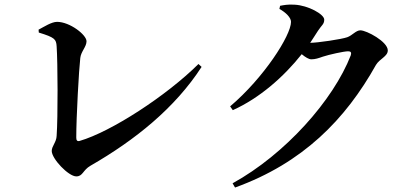

<svg xmlns="http://www.w3.org/2000/svg" viewBox="-20 -796 1880 861"><path d="M322 -5C352 -5 351 -33 386 -53C586 -168 765 -312 884 -496L870 -509C726 -366 478 -205 337 -164C326 -161 322 -167 322 -179C322 -272 334 -485 340 -536C343 -565 368 -586 368 -611C368 -640 293 -698 236 -698C211 -698 178 -676 153 -663L154 -650C226 -628 232 -620 234 -588C239 -516 240 -270 234 -187C233 -158 212 -141 212 -119C212 -84 287 -5 322 -5Z M1012 -319 1024 -302C1144 -356 1252 -451 1333 -553C1350 -539 1365 -530 1376 -530C1394 -530 1408 -535 1428 -542C1455 -551 1522 -566 1541 -566C1553 -566 1557 -561 1553 -548C1475 -347 1259 -104 1023 26L1034 45C1338 -65 1529 -260 1666 -505C1683 -533 1719 -543 1719 -570C1719 -609 1624 -660 1596 -660C1576 -660 1560 -637 1537 -629C1512 -620 1404 -604 1371 -604C1383 -623 1395 -640 1406 -658C1422 -683 1434 -687 1434 -708C1434 -732 1362 -772 1301 -775C1270 -777 1253 -773 1236 -770L1233 -756C1262 -740 1285 -717 1285 -698C1285 -637 1163 -447 1012 -319Z"/></svg>

Font: GenRyuMin2 TW B
Style: Regular
Weight: 700
Version: Version 2.100;PS 2.1;hotconv 16.6.51;makeotf.lib2.5.65220 DE